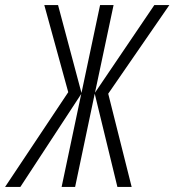

<svg xmlns="http://www.w3.org/2000/svg" viewBox="-86 -734 685 754"><path d="M-6 0 233 -365 156 0H209L286 -366L375 0H431L339 -366L579 -714H520L287 -370L360 -714H307L234 -369L142 -714H88L182 -372L-66 0Z"/></svg>

Font: Noto Sans Display Condensed Light
Style: Italic
Weight: 300
Width: 3
Designer: Monotype Design team
Foundry: Monotype Imaging Inc.
Version: 1.000